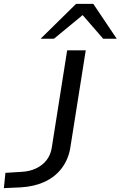

<svg xmlns="http://www.w3.org/2000/svg" viewBox="-63 -965 623 992"><path d="M-43 7 -35 -72 47 -77Q90 -79 123.5 -95Q157 -111 177.5 -137.5Q198 -164 204 -199L284 -705H380L300 -200Q290 -141 256 -96Q222 -51 168 -26Q114 -1 45 3ZM147 -765 330 -945H419L540 -765H470L364 -887L216 -765Z"/></svg>

Font: Nunito Sans 10pt Expanded
Style: Italic
Weight: 400
Width: 7
Italic angle: -9°
Designer: Vernon Adams
Foundry: Vernon Adams
Version: Version 3.101;gftools[0.9.27]